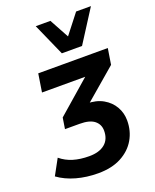

<svg xmlns="http://www.w3.org/2000/svg" viewBox="-224 -856 923 1144"><g transform="rotate(-20 238.0 -284.5)"><path d="M197 191Q124 191 59.5 173Q-5 155 -53 120L1 21Q36 50 80.5 63.5Q125 77 182 77Q245 77 280.5 48Q316 19 316 -36Q316 -76 286 -100Q256 -124 193 -124H100L111 -194L359 -410L355 -376H46L64 -491H505L489 -390L259 -193L215 -223H272Q334 -223 377 -198.5Q420 -174 443 -134Q466 -94 466 -46Q466 20 435 73.5Q404 127 344 159Q284 191 197 191ZM237 -555 146 -760H239L306 -637L402 -760H496L365 -555Z"/></g></svg>

Font: Nunito Sans 12pt ExtraBold
Style: Italic
Weight: 800
Italic angle: -9°
Designer: Vernon Adams
Foundry: Vernon Adams
Version: Version 3.101;gftools[0.9.27]